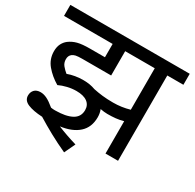

<svg xmlns="http://www.w3.org/2000/svg" viewBox="-159 -793 1088 1074"><g transform="rotate(30 385.5 -256.0)"><path d="M271 -222Q242 -222 213 -215Q184 -208 161 -197Q114 -225 82 -263Q50 -301 50 -352Q50 -380 60 -400Q70 -420 87 -433Q110 -450 138.5 -457.5Q167 -465 218 -465H314V-551H0V-622H771V-551H667V0H586V-209Q561 -202 537 -199.5Q513 -197 484 -197Q464 -197 438 -202Q447 -180 447 -154Q447 -89 405.5 -51.5Q364 -14 289 -4Q318 8 349.5 19Q381 30 415 40L382 110Q325 84 273 55.5Q221 27 176 -1Q117 -4 82.5 -18.5Q48 -33 48 -65Q48 -87 61.5 -101.5Q75 -116 101 -116Q121 -116 142.5 -105.5Q164 -95 194 -70Q208 -68 219 -68Q289 -68 327.5 -88.5Q366 -109 366 -153Q366 -186 341.5 -204Q317 -222 271 -222ZM480 -268Q534 -268 586 -283V-551H395V-394H211Q180 -394 167 -391Q154 -388 145 -381Q130 -369 130 -347Q130 -323 144 -306.5Q158 -290 174 -277Q220 -294 275 -294Q317 -294 352 -281Q380 -275 410.5 -271.5Q441 -268 480 -268Z"/></g></svg>

Font: Noto Sans Historical
Style: Regular
Weight: 400
Designer: Monotype Design Team
Foundry: Monotype Imaging Inc.
Version: Version 2.013; ttfautohint (v1.8.4.7-5d5b)